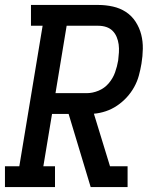

<svg xmlns="http://www.w3.org/2000/svg" viewBox="-29 -755 649 775"><path d="M-9 0V-84H49L143 -651H96V-735H368Q398 -735 427 -728.5Q456 -722 479.5 -706.5Q503 -691 518.5 -667Q534 -643 541 -615.5Q548 -588 547.5 -558Q547 -528 542 -498Q538 -474 531.5 -450Q525 -426 512.5 -403.5Q500 -381 482.5 -362Q465 -343 443.5 -328.5Q422 -314 398 -306Q374 -298 350 -296L415 -84H486V0H337L248 -295H181L146 -84H193V0ZM321 -379Q345 -379 369 -389Q393 -399 410 -419Q427 -439 435.5 -463Q444 -487 448 -511Q450 -527 451 -543.5Q452 -560 450 -575.5Q448 -591 442 -605.5Q436 -620 425.5 -630.5Q415 -641 400 -646Q385 -651 368 -651H240L195 -379Z"/></svg>

Font: Iosevka Etoile Medium Oblique
Style: Regular
Weight: 500
Italic angle: -9°
Designer: Belleve Invis
Foundry: Belleve Invis
Version: Version 15.5.2; ttfautohint (v1.8.4)